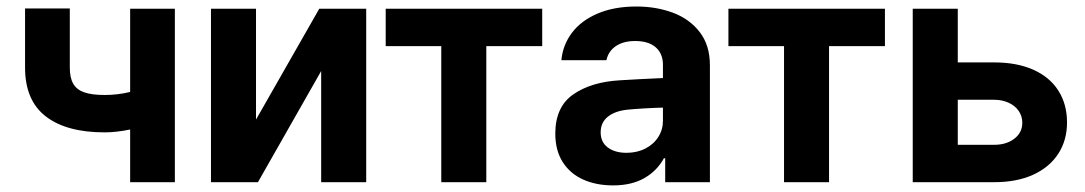

<svg xmlns="http://www.w3.org/2000/svg" viewBox="-20 -557 3318 587"><path d="M514.6 0H377.9V-161.1Q335.4 -152.3 299.8 -152.3Q183.1 -152.3 119.9 -201.2Q56.6 -250 56.6 -350.6V-531.2H193.4V-350.6Q193.4 -319.3 203.9 -301Q214.4 -282.7 237.5 -274.7Q260.7 -266.6 299.8 -266.6Q340.3 -266.6 377.9 -275.9V-530.3H514.6Z M956.1 -530.3H1099.6V0H961.9V-339.8L768.6 0H625V-530.3H762.7V-191.4Z M1159.2 -530.3H1637.7V-416H1466.8V0H1329.1V-416H1159.2Z M1875 -311.5Q1928.7 -314.9 2006.8 -318.4V-361.3Q2005.9 -394.5 1983.9 -413.1Q1961.9 -431.6 1921.9 -431.6Q1885.7 -431.6 1862.8 -416Q1839.8 -400.4 1834 -373H1696.3Q1700.7 -419.9 1728.8 -457Q1756.8 -494.1 1807.1 -515.6Q1857.4 -537.1 1925.8 -537.1Q1986.3 -537.1 2037.4 -518.1Q2088.4 -499 2119.4 -458.7Q2150.4 -418.5 2150.4 -357.4V0H2013.7V-73.2H2009.8Q1988.8 -34.7 1950 -12.5Q1911.1 9.8 1854.5 9.8Q1802.7 9.8 1762.9 -8.1Q1723.1 -25.9 1700.4 -61.5Q1677.7 -97.2 1677.7 -148.4Q1677.7 -230.5 1732.9 -268.6Q1788.1 -306.6 1875 -311.5ZM1895.5 -89.8Q1927.7 -89.8 1953.4 -103Q1979 -116.2 1993.2 -139.2Q2007.3 -162.1 2006.8 -189.5V-228Q1983.9 -227.5 1950.2 -225.6Q1916.5 -223.6 1898.4 -221.7Q1860.4 -217.8 1838.4 -200.2Q1816.4 -182.6 1816.4 -152.3Q1816.4 -122.6 1838.1 -106.2Q1859.9 -89.8 1895.5 -89.8Z M2207 -530.3H2685.5V-416H2514.6V0H2377V-416H2207Z M3242.2 -182.6Q3242.2 -128.4 3215.6 -87.2Q3189 -45.9 3138.9 -22.9Q3088.9 0 3019.5 0H2770.5V-530.3H2908.2V-366.2H3019.5Q3088.9 -366.2 3139.2 -343.8Q3189.5 -321.3 3215.8 -279.8Q3242.2 -238.3 3242.2 -182.6ZM3019.5 -114.3Q3057.1 -114.3 3081.3 -133.1Q3105.5 -151.9 3105.5 -181.6Q3105.5 -201.7 3094.5 -217.8Q3083.5 -233.9 3063.7 -242.9Q3043.9 -252 3019.5 -252H2908.2V-114.3Z"/></svg>

Font: Pretendard JP
Style: Bold
Weight: 700
Designer: Base glyphs from Inter by Rasmus Andersson; Hangeul glyphs from Noto Sans CJK(Source Han Sans) by Jang Soo-young and Kan
Foundry: Kil Hyung-jin
Version: Version 1.309